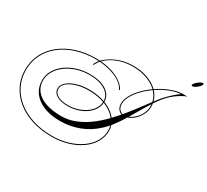

<svg xmlns="http://www.w3.org/2000/svg" viewBox="-244 -1367 2136 1986"><g transform="rotate(30 824.0 -374.0)"><path d="M568 258Q440 258 333.5 224Q227 190 149.5 127.5Q72 65 29.5 -20Q-13 -105 -13 -208Q-13 -310 29.5 -395.5Q72 -481 150 -543.5Q228 -606 334.5 -640.5Q441 -675 568 -675Q634 -675 694.5 -663.5Q755 -652 804.5 -630.5Q854 -609 889.5 -579.5Q925 -550 943 -514L933 -511Q916 -546 881.5 -574.5Q847 -603 798.5 -623Q750 -643 691.5 -654Q633 -665 568 -665Q443 -665 338.5 -631.5Q234 -598 157.5 -537Q81 -476 39 -392.5Q-3 -309 -3 -208Q-3 -108 39 -24Q81 60 157 120.5Q233 181 337.5 214.5Q442 248 568 248Q669 248 756 222Q843 196 908.5 150Q974 104 1010.5 42.5Q1047 -19 1047 -90Q1047 -146 1018.5 -193.5Q990 -241 939 -276Q888 -311 818.5 -330Q749 -349 666 -349Q589 -349 525 -330Q461 -311 423 -279Q385 -247 385 -208Q385 -178 405 -155.5Q425 -133 462.5 -121Q500 -109 551 -109Q613 -109 667.5 -126Q722 -143 764 -173Q806 -203 830 -242.5Q854 -282 854 -326Q854 -376 822 -413.5Q790 -451 732 -471.5Q674 -492 596 -492Q516 -492 445 -469.5Q374 -447 320 -407Q266 -367 235 -314.5Q204 -262 204 -203Q204 -132 245 -81Q286 -30 363 -3Q440 24 548 24Q634 24 712.5 -7Q791 -38 862.5 -90Q934 -142 998 -208Q1062 -274 1119 -344.5Q1176 -415 1226 -482.5Q1276 -550 1318.5 -605.5Q1361 -661 1397 -696Q1445 -743 1474 -766Q1503 -789 1529 -804H1581Q1555 -795 1523 -777Q1491 -759 1460 -735.5Q1429 -712 1405 -688Q1357 -639 1316 -577.5Q1275 -516 1236 -449Q1197 -382 1157.5 -316Q1118 -250 1074 -190.5Q1030 -131 978 -84Q895 -7 788.5 33.5Q682 74 563 74Q450 74 367 40Q284 6 239 -56Q194 -118 194 -203Q194 -265 225.5 -319Q257 -373 312.5 -414.5Q368 -456 440.5 -479Q513 -502 596 -502Q678 -502 738 -480.5Q798 -459 831 -419.5Q864 -380 864 -326Q864 -279 839.5 -238Q815 -197 772 -165.5Q729 -134 672.5 -116.5Q616 -99 551 -99Q497 -99 457.5 -112.5Q418 -126 396.5 -150Q375 -174 375 -207Q375 -249 414.5 -284Q454 -319 520.5 -339.5Q587 -360 667 -360Q751 -360 822.5 -340Q894 -320 946.5 -283.5Q999 -247 1028 -198Q1057 -149 1057 -90Q1057 -17 1020 46.5Q983 110 916 157.5Q849 205 760.5 231.5Q672 258 568 258ZM1106 -300Q1069 -300 1045 -328Q1021 -356 1021 -399Q1021 -442 1044 -488.5Q1067 -535 1107 -580.5Q1147 -626 1198.5 -666.5Q1250 -707 1308 -738Q1366 -769 1424.5 -787Q1483 -805 1537 -804V-794Q1485 -795 1427.5 -777.5Q1370 -760 1313 -729.5Q1256 -699 1205.5 -659.5Q1155 -620 1115.5 -575.5Q1076 -531 1053.5 -486Q1031 -441 1031 -399Q1031 -360 1052.5 -335Q1074 -310 1106 -310Q1142 -310 1176.5 -328.5Q1211 -347 1239 -377.5Q1267 -408 1283.5 -446.5Q1300 -485 1300 -524Q1300 -583 1273.5 -632Q1247 -681 1198.5 -716.5Q1150 -752 1083 -771.5Q1016 -791 935 -791Q875 -791 818.5 -777Q762 -763 713.5 -737.5Q665 -712 630 -677.5Q595 -643 577 -602L567 -605Q585 -647 622 -682.5Q659 -718 708.5 -744.5Q758 -771 816 -786Q874 -801 935 -801Q1017 -802 1085.5 -782Q1154 -762 1204.5 -725Q1255 -688 1282.5 -637Q1310 -586 1310 -524Q1310 -482 1292.5 -442.5Q1275 -403 1246 -370.5Q1217 -338 1180.5 -319Q1144 -300 1106 -300ZM1650 -1006Q1661 -1006 1661 -998Q1661 -985 1644.5 -967Q1628 -949 1607 -935.5Q1586 -922 1570 -922Q1560 -922 1560 -930Q1560 -942 1576.5 -960Q1593 -978 1614.5 -992Q1636 -1006 1650 -1006Z"/></g></svg>

Font: Ballet
Style: Regular
Weight: 400
Designer: Maximiliano R. Sproviero
Foundry: Omnibus-Type
Version: Version 1.100